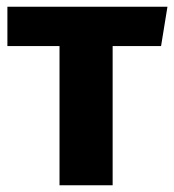

<svg xmlns="http://www.w3.org/2000/svg" viewBox="-20 -551 518 571"><path d="M478 -531 459 -414H315V0H157V-414H2V-531Z"/></svg>

Font: FiraGO
Style: Bold
Weight: 700
Designer: bBox Type
Foundry: bBox Type GmbH
Version: Version 1.001;PS 001.001;hotconv 1.0.88;makeotf.lib2.5.64775